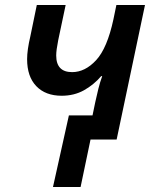

<svg xmlns="http://www.w3.org/2000/svg" viewBox="-20 -561 627 772"><path d="M193 191H304L344 0H449L563 -541H448L436 -483Q411 -367 366.5 -319Q322 -271 270 -271Q206 -271 206 -338Q206 -359 214 -399L244 -541H128L102 -415Q89 -360 89 -323Q89 -253 126 -214.5Q163 -176 228 -176Q278 -176 317.5 -198Q357 -220 387 -255H391Q382 -230 375.5 -204Q369 -178 363 -150L352 -97H257Z"/></svg>

Font: Noto Sans UI Medium
Style: Italic
Weight: 500
Italic angle: -12°
Designer: Monotype Design Team
Foundry: Monotype Imaging Inc.
Version: Version 1.901